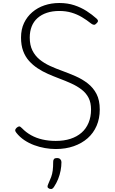

<svg xmlns="http://www.w3.org/2000/svg" viewBox="-20 -973 766 1278"><path d="M351 19Q316 19 279 12.5Q242 6 207 -7Q172 -20 141.5 -40.5Q111 -61 89 -89Q81 -99 81 -106Q81 -113 90 -122Q100 -131 107.5 -131.5Q115 -132 127 -119Q153 -92 187 -73Q221 -54 262.5 -44.5Q304 -35 351 -35Q406 -35 449 -49Q492 -63 522.5 -89.5Q553 -116 569.5 -155.5Q586 -195 586 -244Q586 -290 569.5 -322Q553 -354 523 -377Q493 -400 454.5 -417.5Q416 -435 373 -451Q336 -465 299.5 -481Q263 -497 230.5 -518.5Q198 -540 173 -568Q148 -596 134 -634Q120 -672 120 -723Q120 -778 140 -820Q160 -862 195 -892Q230 -922 276 -937.5Q322 -953 375 -953Q430 -953 475 -938Q520 -923 556.5 -899.5Q593 -876 623 -849Q632 -841 632 -833.5Q632 -826 623 -818Q614 -808 606 -808Q598 -808 587 -816Q557 -840 525 -859Q493 -878 456 -889Q419 -900 375 -900Q329 -900 292.5 -888Q256 -876 230 -853Q204 -830 191 -797Q178 -764 178 -723Q178 -673 195.5 -637.5Q213 -602 243.5 -577Q274 -552 313.5 -534Q353 -516 395 -501Q439 -485 483.5 -465.5Q528 -446 564.5 -417.5Q601 -389 622.5 -347.5Q644 -306 644 -244Q644 -184 623 -135.5Q602 -87 563.5 -53Q525 -19 471 0Q417 19 351 19ZM308 283Q298 278 296.5 271.5Q295 265 301 252Q313 226 320.5 205.5Q328 185 331 161.5Q334 138 334 103Q334 92 339.5 85.5Q345 79 359 79Q374 79 381.5 87Q389 95 389 106Q389 133 383.5 162Q378 191 367 218.5Q356 246 340 270Q334 280 327 283.5Q320 287 308 283Z"/></svg>

Font: Playwrite US Modern ExtraLight
Style: Regular
Weight: 250
Designer: Veronika Burian, José Scaglione
Foundry: TypeTogether
Version: Version 1.003